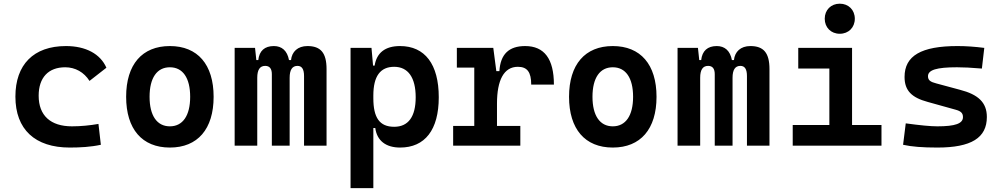

<svg xmlns="http://www.w3.org/2000/svg" viewBox="-20 -771 5313 1016"><path d="M349.1 9.8C402.8 9.8 460.4 6.8 513.7 -4.9L501 -115.2C456.1 -107.4 408.2 -102.5 360.8 -102.5C248 -102.5 184.6 -159.2 184.6 -264.6C184.6 -360.8 236.3 -415 325.2 -415C378.4 -415 424.8 -388.7 453.6 -342.8L543 -412.6C511.2 -485.8 433.6 -527.3 329.1 -527.3C157.2 -527.3 61.5 -428.7 61.5 -259.8C61.5 -85.9 165.5 9.8 349.1 9.8Z M878.9 9.8C1025.9 9.8 1110.4 -87.9 1110.4 -258.8C1110.4 -429.7 1025.9 -527.3 878.9 -527.3C731.9 -527.3 647.5 -429.7 647.5 -258.8C647.5 -87.9 731.9 9.8 878.9 9.8ZM878.9 -102.5C810.5 -102.5 771.5 -159.2 771.5 -258.8C771.5 -358.9 810.5 -415 878.9 -415C947.3 -415 986.3 -358.9 986.3 -258.8C986.3 -159.2 947.3 -102.5 878.9 -102.5Z M1588.9 0H1708V-405.3C1708 -491.2 1677.2 -527.3 1606.9 -527.3C1555.2 -527.3 1524.4 -497.1 1520 -453.1H1509.3C1500 -502.9 1471.2 -527.3 1429.2 -527.3C1380.4 -527.3 1352.1 -502 1346.7 -453.1H1336.4L1329.6 -517.6H1221.7V0H1341.3V-359.4C1341.3 -401.4 1355 -422.4 1383.3 -422.4C1406.7 -422.4 1418.5 -407.7 1418.5 -378.4V0H1512.7V-359.4C1512.7 -401.4 1526.4 -422.4 1554.2 -422.4C1577.6 -422.4 1588.9 -404.8 1588.9 -368.7Z M1835 224.6H1955.6V-93.8H1965.8C1974.6 -26.4 2022 9.8 2097.2 9.8C2228.5 9.8 2301.8 -83.5 2301.8 -256.3C2301.8 -431.2 2228.5 -527.3 2096.7 -527.3C2017.6 -527.3 1973.1 -491.2 1962.4 -423.8H1954.1L1945.8 -517.6H1835ZM1955.6 -251.5V-265.6C1955.6 -368.2 1992.7 -417.5 2065.9 -417.5C2139.6 -417.5 2179.7 -360.4 2179.7 -256.3C2179.7 -153.3 2140.6 -100.1 2065.9 -100.1C1988.3 -100.1 1955.6 -148.4 1955.6 -251.5Z M2609.9 -222.7C2609.9 -347.2 2646.5 -417.5 2720.2 -417.5C2769.5 -417.5 2791 -390.1 2791 -323.2H2911.1C2911.1 -459.5 2860.4 -527.3 2758.8 -527.3C2672.9 -527.3 2627.9 -483.9 2622.6 -394.5H2606.4L2590.3 -517.6H2397.5V-413.1H2489.7V-104.5H2377.9V0H2733.4V-104.5H2609.9Z M3222.7 9.8C3369.6 9.8 3454.1 -87.9 3454.1 -258.8C3454.1 -429.7 3369.6 -527.3 3222.7 -527.3C3075.7 -527.3 2991.2 -429.7 2991.2 -258.8C2991.2 -87.9 3075.7 9.8 3222.7 9.8ZM3222.7 -102.5C3154.3 -102.5 3115.2 -159.2 3115.2 -258.8C3115.2 -358.9 3154.3 -415 3222.7 -415C3291 -415 3330.1 -358.9 3330.1 -258.8C3330.1 -159.2 3291 -102.5 3222.7 -102.5Z M3932.6 0H4051.8V-405.3C4051.8 -491.2 4021 -527.3 3950.7 -527.3C3898.9 -527.3 3868.2 -497.1 3863.8 -453.1H3853C3843.8 -502.9 3814.9 -527.3 3772.9 -527.3C3724.1 -527.3 3695.8 -502 3690.4 -453.1H3680.2L3673.3 -517.6H3565.4V0H3685.1V-359.4C3685.1 -401.4 3698.7 -422.4 3727.1 -422.4C3750.5 -422.4 3762.2 -407.7 3762.2 -378.4V0H3856.4V-359.4C3856.4 -401.4 3870.1 -422.4 3897.9 -422.4C3921.4 -422.4 3932.6 -404.8 3932.6 -368.7Z M4174.8 0H4644.5V-109.4H4488.8V-517.6H4204.1V-408.2H4368.7V-109.4H4174.8ZM4423.8 -592.3C4470.2 -592.3 4503.4 -625.5 4503.4 -671.9C4503.4 -718.3 4470.2 -751.5 4423.8 -751.5C4377.4 -751.5 4344.2 -718.3 4344.2 -671.9C4344.2 -625.5 4377.4 -592.3 4423.8 -592.3Z M4940.4 9.8C5119.6 9.8 5202.1 -41.5 5202.1 -151.9C5202.1 -229 5156.2 -271 5059.6 -295.9L4934.6 -329.6C4904.3 -337.4 4890.6 -345.7 4890.6 -367.7C4890.6 -400.9 4936 -415 5043.9 -415C5077.6 -415 5119.1 -413.1 5175.8 -408.2L5188.5 -517.6C5138.2 -523.9 5093.3 -527.3 5046.9 -527.3C4855 -527.3 4766.6 -476.1 4766.6 -363.8C4766.6 -290.5 4805.7 -254.4 4888.2 -231.9L5037.1 -190.4C5063.5 -183.1 5075.7 -173.3 5075.7 -151.4C5075.7 -117.2 5035.2 -102.5 4940.4 -102.5C4902.8 -102.5 4849.1 -107.9 4772.9 -118.2L4758.8 -4.9C4804.7 5.4 4861.8 9.8 4940.4 9.8Z"/></svg>

Font: Cascadia Mono SemiBold
Style: Regular
Weight: 600
Monospace: yes
Designer: Aaron Bell
Foundry: Saja Typeworks
Version: Version 2404.023